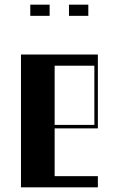

<svg xmlns="http://www.w3.org/2000/svg" viewBox="-20 -804 510 824"><path d="M70 -570H400V-253H214.5V-48H400V0H70ZM385 -268V-522H214.5V-268ZM110 -784H193V-736H110ZM276 -784H359V-736H276Z"/></svg>

Font: Facade Sud
Style: Regular
Weight: 100
Designer: Éléonore Fines
Foundry: Velvetyne Type Foundry
Version: Version 1.001;Glyphs 3.2 (3202)